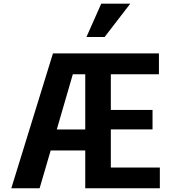

<svg xmlns="http://www.w3.org/2000/svg" viewBox="-20 -1007 936 1027"><path d="M436 -202.1H251L191.9 0H40.5L263.2 -721.2H830.1V-609.9H572.8V-418.9H795.9V-314.9H572.8V-110.8H835V0H436ZM436 -609.9H369.6L283.7 -314.5H436ZM521.5 -987.3H676.8L539.6 -809.1H442.4Z"/></svg>

Font: Monda
Style: Bold
Weight: 700
Designer: Vernon Adams
Foundry: Vernon Adams
Version: Version 2.100; ttfautohint (v1.8.3)